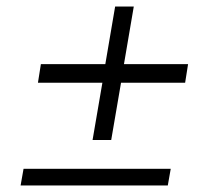

<svg xmlns="http://www.w3.org/2000/svg" viewBox="-20 -567 660 587"><path d="M263 -139 293 -314H96L105 -371H302L332 -547H389L359 -371H555L546 -314H350L320 -139ZM43 0 52 -51H502L493 0Z"/></svg>

Font: Figtree Light
Style: Italic
Weight: 300
Italic angle: -9.5°
Foundry: Erik Kennedy
Version: Version 2.001; ttfautohint (v1.8.4.7-5d5b);gftools[0.9.27]